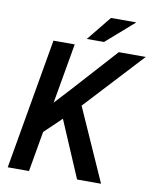

<svg xmlns="http://www.w3.org/2000/svg" viewBox="-95 -956 835 1029"><g transform="rotate(10 322.5 -442.0)"><path d="M264.6 -307.6 172.4 -219.2 134.3 0H18.6L142.1 -710.9H257.8L200.7 -383.8L281.7 -471.7L497.6 -710.9H644.5L351.1 -394L526.4 0H396ZM424.8 -884.3H562.5L410.2 -751H316.4Z"/></g></svg>

Font: Roboto Mono Medium
Style: Italic
Weight: 500
Designer: Google
Version: Version 2.000985; 2015; ttfautohint (v1.3)